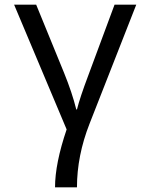

<svg xmlns="http://www.w3.org/2000/svg" viewBox="-20 -556 640 816"><path d="M360.8 -30.8Q307.1 106 307.1 240.2H213.9Q213.9 139.2 263.2 -5.9L40 -536.1H133.8L252 -247.1Q286.6 -162.1 304.2 -90.8H307.1Q319.8 -141.6 355 -234.9L466.8 -536.1H559.1Z"/></svg>

Font: Noto Mono
Style: Regular
Weight: 400
Designer: Monotype Design Team
Foundry: Monotype Imaging Inc.
Version: Version 1.00